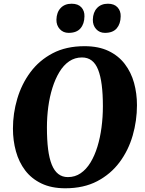

<svg xmlns="http://www.w3.org/2000/svg" viewBox="-20 -1001 779 1031"><path d="M330.5 10Q256 10 202.5 -15.8Q149 -41.5 115.2 -86Q81.5 -130.5 65.5 -188.5Q49.5 -246.5 49.5 -310.5Q49.5 -392.5 72.8 -471Q96 -549.5 143.2 -613.2Q190.5 -677 262.8 -715Q335 -753 434 -753Q509 -753 562.5 -727.5Q616 -702 650 -657.5Q684 -613 699.8 -556Q715.5 -499 715.5 -436.5Q715.5 -353 692.5 -273.2Q669.5 -193.5 622 -129.8Q574.5 -66 502 -28Q429.5 10 330.5 10ZM344.5 -50Q383 -50 413.2 -70.8Q443.5 -91.5 466 -128.5Q488.5 -165.5 503.2 -213.8Q518 -262 525.2 -317.5Q532.5 -373 532.5 -430.5Q532.5 -496 526.2 -544.8Q520 -593.5 507 -626.5Q494 -659.5 472.5 -676Q451 -692.5 420 -692.5Q382 -692.5 351.5 -671.8Q321 -651 298.8 -614Q276.5 -577 261.5 -529.2Q246.5 -481.5 239.2 -427Q232 -372.5 232 -316.5Q232 -250 238.2 -200.2Q244.5 -150.5 258 -117Q271.5 -83.5 293 -66.8Q314.5 -50 344.5 -50ZM348.5 -824.5Q319.5 -824.5 301 -844.8Q282.5 -865 283 -895.5Q284 -935 305.8 -958Q327.5 -981 364.5 -981Q399.5 -981 417 -961.5Q434.5 -942 433.5 -913Q433 -873 412.2 -848.8Q391.5 -824.5 348.5 -824.5ZM543.5 -824.5Q514.5 -824.5 496.2 -844.8Q478 -865 478.5 -895.5Q479.5 -935 501.2 -958Q523 -981 559.5 -981Q593.5 -981 611.2 -961.5Q629 -942 628 -913Q627.5 -873 606.8 -848.8Q586 -824.5 543.5 -824.5Z"/></svg>

Font: Merriweather 20pt Black
Style: Italic
Weight: 900
Italic angle: -7.8°
Version: Version 2.101